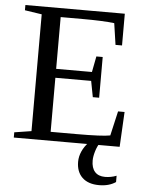

<svg xmlns="http://www.w3.org/2000/svg" viewBox="-58 -702 726 945"><g transform="rotate(5 305.5 -229.0)"><path d="M28.8 -25.9 112.8 -39.1V-616.2L28.8 -628.9V-654.8H520V-498H487.8L472.2 -604Q417.5 -610.8 314 -610.8H207V-355H383.8L398.9 -433.1H430.2V-231.9H398.9L383.8 -311H207V-43.9H335.9Q461.9 -43.9 501 -51.8L528.8 -172.9H561L551.8 0H28.8ZM467.3 196.8Q413.1 196.8 383.8 168.7Q354.5 140.6 354.5 90.8Q354.5 64.9 366 39.3Q377.4 13.7 398.4 -7.8H451.7Q440.4 8.3 432.9 33.7Q425.3 59.1 425.3 79.1Q425.3 115.2 442.6 134.5Q460 153.8 492.7 153.8Q522 153.8 549.3 143.1V174.3Q516.1 196.8 467.3 196.8Z"/></g></svg>

Font: Tinos
Style: Regular
Weight: 400
Designer: Steve Matteson
Foundry: Monotype Imaging Inc.
Version: Version 1.23